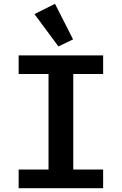

<svg xmlns="http://www.w3.org/2000/svg" viewBox="-20 -989 640 1009"><path d="M522 0C522 0 522 -98 522 -98C522 -98 365 -98 365 -98C365 -98 365 -600 365 -600C365 -600 522 -600 522 -600C522 -600 522 -698 522 -698C522 -698 78 -698 78 -698C78 -698 78 -600 78 -600C78 -600 235 -600 235 -600C235 -600 235 -98 235 -98C235 -98 78 -98 78 -98C78 -98 78 0 78 0C78 0 522 0 522 0ZM287 -745C287 -745 364 -782 364 -782C364 -782 269 -969 269 -969C269 -969 161 -915 161 -915C161 -915 287 -745 287 -745Z"/></svg>

Font: IBM Plex Mono Mod
Style: SemiBold
Weight: 500
Designer: Mike Abbink, Paul van der Laan, Pieter van Rosmalen
Foundry: Bold Monday
Version: ""